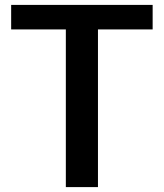

<svg xmlns="http://www.w3.org/2000/svg" viewBox="-20 -763 668 783"><path d="M248.5 0V-643H25.5V-743H602.5V-643H379.5V0Z"/></svg>

Font: Merriweather Sans Medium
Style: Regular
Weight: 500
Designer: Eben Sorkin
Foundry: Eben Sorkin
Version: Version 2.001